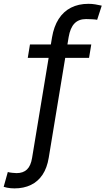

<svg xmlns="http://www.w3.org/2000/svg" viewBox="-104 -782 561 1020"><path d="M380.9 -545.9 369.1 -474.6H43.5L55.2 -545.9ZM-27.3 218.8Q-37.6 218.8 -47.6 217.8Q-57.6 216.8 -66.7 215.1Q-75.7 213.4 -84.5 210.4L-62.5 131.8Q-55.7 134.3 -39.1 136Q-22.5 137.7 -16.1 137.7Q19 137.7 39.3 118.4Q59.6 99.1 66.4 57.1L172.4 -583.5Q182.1 -641.1 207.5 -680.9Q232.9 -720.7 272.9 -741.2Q313 -761.7 365.7 -761.7Q384.8 -761.7 401.9 -758.8Q418.9 -755.9 436.5 -752L412.1 -676.8Q403.8 -678.7 385.7 -679.7Q367.7 -680.7 353 -680.7Q314 -680.7 291.5 -657.2Q269 -633.8 260.7 -585L154.8 56.6Q146 109.9 122.1 146Q98.1 182.1 60.3 200.4Q22.5 218.8 -27.3 218.8Z"/></svg>

Font: Inter
Style: Italic
Weight: 400
Italic angle: -9.3988°
Designer: Rasmus Andersson
Foundry: rsms
Version: Version 4.001;git-66647c0bb